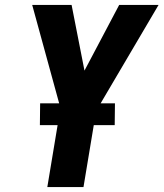

<svg xmlns="http://www.w3.org/2000/svg" viewBox="-20 -755 660 775"><path d="M171 0 224 -319 110 -735H269L321 -470L461 -735H620L368 -307L317 0ZM443 -250H141L142 -338H444Z"/></svg>

Font: Iosevka Heavy Extended
Style: Italic
Weight: 900
Width: 7
Italic angle: -9°
Monospace: yes
Designer: Belleve Invis
Foundry: Belleve Invis
Version: Version 32.5.0; ttfautohint (v1.8.4)